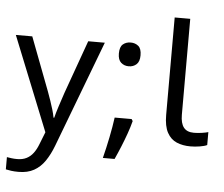

<svg xmlns="http://www.w3.org/2000/svg" viewBox="-61 -784 1274 1094"><g transform="rotate(5 576.0 -237.0)"><path d="M1 -536H95L211 -231Q221 -204 229.5 -179Q238 -154 245 -130.5Q252 -107 256 -85H260Q266 -110 279 -150.5Q292 -191 306 -232L415 -536H510L279 74Q260 124 234.5 161.5Q209 199 172.5 219.5Q136 240 84 240Q60 240 42 237.5Q24 235 11 232V162Q22 164 37.5 166Q53 168 70 168Q101 168 123.5 156.5Q146 145 162 123.5Q178 102 189 73L217 2Z M700 -116 707 -105Q698 -70 684.5 -32Q671 6 655.5 44Q640 82 623 119H556Q571 60 583.5 -2Q596 -64 603 -116ZM657 -414Q631 -414 613 -430Q595 -446 595 -482Q595 -520 613 -535Q631 -550 657 -550Q683 -550 701 -535Q719 -520 719 -482Q719 -446 701 -430Q683 -414 657 -414Z M1047 10Q1003 10 968.5 -4.5Q934 -19 914 -55.5Q894 -92 894 -157V-714H983V-165Q983 -117 1001.5 -93Q1020 -69 1060 -69Q1082 -69 1105.5 -72.5Q1129 -76 1142 -80V-6Q1128 1 1100.5 5.5Q1073 10 1047 10Z"/></g></svg>

Font: hexukannada05
Style: Book
Weight: 400
Designer: Jelle Bosma - Monotype Design Team
Foundry: Monotype Imaging Inc.
Version: Version 2.003